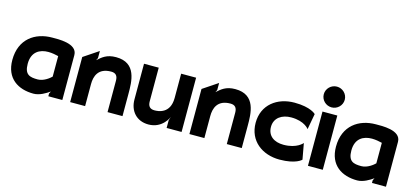

<svg xmlns="http://www.w3.org/2000/svg" viewBox="-58 -1100 3318 1538"><g transform="rotate(15 1600.5 -331.0)"><path d="M19 -207C19 -53 125 11 252 11C302 11 352 -20 383 -42L373 -22V0H489V-372C489 -470 327 -462 282 -462C141 -462 19 -381 19 -207ZM146 -209C146 -309 211 -343 282 -343C313 -343 346 -336 366 -331V-161C351 -146 305 -108 255 -108C189 -108 146 -119 146 -209Z M554 0H678V-183C678 -246 700 -321 809 -321C847 -321 864 -301 864 -260V0H988V-183C988 -287 988 -443 817 -443C739 -443 704 -410 668 -378L678 -398V-457L554 -374Z M1046 -154C1046 -60 1105 11 1205 11C1323 11 1364 -94 1364 -94L1354 -64V0H1478V-450H1354V-249C1354 -116 1252 -111 1223 -111C1185 -111 1168 -131 1168 -172V-450H1046Z M1543 0H1667V-183C1667 -246 1689 -321 1798 -321C1836 -321 1853 -301 1853 -260V0H1977V-183C1977 -287 1977 -443 1806 -443C1728 -443 1693 -410 1657 -378L1667 -398V-457L1543 -374Z M2032 -225C2032 -75 2149 11 2292 11C2429 11 2471 -36 2471 -36L2447 -168C2447 -168 2404 -112 2292 -112C2215 -112 2159 -150 2159 -225C2159 -300 2220 -340 2297 -340C2409 -340 2447 -283 2447 -283L2471 -414C2471 -414 2429 -461 2292 -461C2149 -461 2032 -375 2032 -225Z M2500 -587C2500 -539 2540 -501 2587 -501C2634 -501 2674 -539 2674 -587C2674 -635 2634 -673 2587 -673C2540 -673 2500 -635 2500 -587ZM2526 0H2649V-450H2526Z M2703 -207C2703 -53 2809 11 2936 11C2986 11 3036 -20 3067 -42L3057 -22V0H3173V-372C3173 -470 3011 -462 2966 -462C2825 -462 2703 -381 2703 -207ZM2830 -209C2830 -309 2895 -343 2966 -343C2997 -343 3030 -336 3050 -331V-161C3035 -146 2989 -108 2939 -108C2873 -108 2830 -119 2830 -209Z"/></g></svg>

Font: Charger EcoBlack
Style: Black
Weight: 1000
Designer: Jasper
Foundry: Cannot Into Space Fonts
Version: Version 1.1